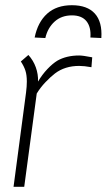

<svg xmlns="http://www.w3.org/2000/svg" viewBox="-20 -718 409 737"><path d="M334 -498 331 -460Q303 -465 284 -465Q229 -465 191 -436Q174 -423 154.5 -402.5Q135 -382 121 -359L73 -1H32L80 -363Q83 -387 83 -405Q83 -430 77.5 -447Q72 -464 60 -482L89 -507Q108 -486 117.5 -459.5Q127 -433 126 -405Q142 -432 162 -453Q182 -474 200 -485Q235 -505 284 -505Q298 -505 334 -498ZM369 -572 327 -574Q330 -614 312 -636.5Q294 -659 256 -659Q216 -659 189.5 -635Q163 -611 154 -572L113 -574Q125 -633 161 -665.5Q197 -698 256 -698Q315 -698 344 -666Q373 -634 369 -572Z"/></svg>

Font: Bellota Text Light
Style: Italic
Weight: 300
Italic angle: -7.5°
Designer: Kemie Guaida
Foundry: Kemie Guaida
Version: Version 4.001